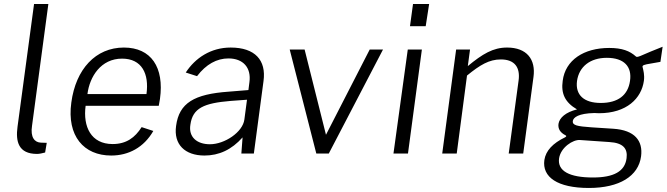

<svg xmlns="http://www.w3.org/2000/svg" viewBox="-20 -762 3309 953"><path d="M164 2C174 2 190 -1 204 -5L212 -53L183 -54C152 -55 130 -80 139 -138L220 -742H149L67 -133C57 -60 71 2 164 2Z M405 -237H768L774 -271C796 -428 730 -526 595 -526C455 -526 356 -419 334 -253C311 -87 396 10 532 10C618 10 694 -30 741 -112L683 -131C650 -79 607 -47 539 -47C432 -47 391 -133 405 -237ZM414 -295C425 -382 481 -471 586 -471C684 -471 721 -396 707 -295Z M995 10C1067 10 1130 -19 1184 -80L1178 0H1240L1288 -360C1302 -463 1246 -526 1125 -526C1026 -526 949 -474 902 -402L958 -384C1003 -443 1056 -472 1114 -472C1187 -472 1228 -426 1218 -354L1213 -315L1115 -307C944 -295 869 -251 854 -137C841 -45 898 10 995 10ZM1022 -46C957 -46 915 -82 925 -143C936 -226 993 -250 1124 -261L1206 -267L1193 -169C1185 -106 1095 -46 1022 -46Z M1881 -516H1815L1598 -93L1492 -516H1418L1550 0H1612Z M2110 -742H2030L2015 -632H2093ZM2074 -516H2004L1933 0H2005Z M2175 0H2247L2298 -387C2363 -440 2408 -467 2466 -467C2535 -467 2563 -427 2554 -362L2505 0H2577L2628 -380C2640 -467 2595 -526 2497 -526C2427 -526 2375 -494 2302 -434L2313 -516H2244Z M2903 171C3055 171 3149 112 3162 14C3172 -63 3131 -116 3024 -123C2978 -126 2941 -128 2916 -130C2844 -135 2821 -140 2823 -161C2826 -180 2852 -199 2930 -201C2937 -201 2947 -200 2953 -200C3091 -200 3164 -274 3176 -361C3180 -391 3173 -413 3171 -423C3167 -435 3168 -438 3190 -443C3212 -447 3226 -449 3258 -455L3269 -530C3231 -515 3187 -497 3158 -484C3150 -481 3141 -477 3136 -482C3106 -509 3068 -524 3004 -524C2878 -524 2786 -464 2773 -361C2764 -298 2784 -254 2844 -219C2788 -205 2757 -178 2752 -147C2749 -122 2761 -104 2786 -91C2793 -88 2792 -84 2784 -80C2724 -51 2689 -14 2682 32C2670 117 2747 171 2903 171ZM2962 -251C2878 -251 2835 -291 2844 -360C2854 -431 2909 -475 2992 -475C3077 -475 3118 -432 3107 -360C3097 -290 3048 -251 2962 -251ZM2923 119C2807 119 2746 87 2755 24C2763 -30 2824 -70 2859 -67L3004 -57C3074 -53 3096 -24 3090 23C3082 89 3026 119 2923 119Z"/></svg>

Font: United Sans Light
Style: Italic
Weight: 300
Italic angle: -8°
Designer: Pablo Impallari, Rodrigo Fuenzalida (Modified by Dan O. Williams)
Version: Version 1.000;PS 001.000;hotconv 1.0.88;makeotf.lib2.5.64775